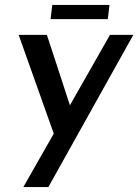

<svg xmlns="http://www.w3.org/2000/svg" viewBox="-20 -561 563 782"><path d="M75 201 428 -419H523L177 201ZM206 3 56 -419H171L292 -49ZM193 -541H426L419 -483H186Z"/></svg>

Font: Josefin Sans Medium
Style: Italic
Weight: 500
Italic angle: -7°
Designer: Santiago Orozco
Foundry: Typemade
Version: Version 2.000